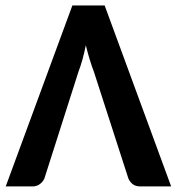

<svg xmlns="http://www.w3.org/2000/svg" viewBox="-20 -668 634 688"><path d="M0.5 0ZM593.3 0H482.9Q465.8 0 455.6 -8.1Q445.3 -16.1 439.9 -28.8L316.4 -411.1Q308.6 -431.2 301.3 -455.3Q293.9 -479.5 287.6 -505.9Q282.2 -479.5 275.6 -455.3Q269 -431.2 261.2 -411.1L139.2 -28.8Q135.3 -18.6 124 -9.3Q112.8 0 96.7 0H0.5L239.3 -648.4H355Z"/></svg>

Font: Carlito
Style: Bold
Weight: 700
Designer: Lukasz Dziedzic
Foundry: tyPoland Lukasz Dziedzic
Version: Version 1.104